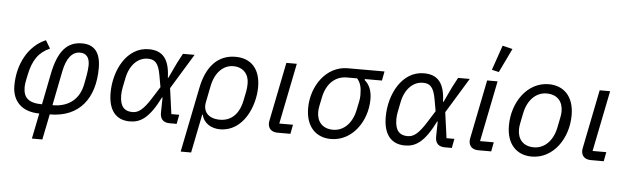

<svg xmlns="http://www.w3.org/2000/svg" viewBox="-56 -995 4584 1409"><g transform="rotate(5 2236.0 -290.0)"><path d="M213 200H290L328 12C548 12 657 -137 657 -357C657 -479 605 -528 519 -528C411 -528 344 -457 310 -284L265 -57C163 -57 127 -96 127 -172C127 -188 130 -207 134 -227L142 -265C164 -373 208 -435 288 -469L253 -528C125 -474 51 -333 51 -176C51 -60 125 12 251 12ZM392 -309C412 -412 454 -459 511 -459C555 -459 581 -431 581 -373C581 -356 578 -323 573 -297L561 -233C540 -122 465 -57 342 -57Z M1275 -68H1217L1191 -257L1349 -516H1263L1226 -446L1172 -332H1168C1164 -472 1111 -528 1011 -528C849 -528 759 -351 759 -185C759 -58 814 12 917 12C997 12 1060 -28 1138 -184H1142L1140 -74C1139 -24 1164 0 1211 0H1262ZM930 -58C872 -58 838 -91 838 -175C838 -191 840 -209 843 -226L858 -301C878 -401 938 -458 1010 -458C1061 -458 1089 -435 1105 -343L1120 -258L1067 -174C1007 -78 971 -58 930 -58Z M1309 200H1386L1443 -84H1447C1462 -19 1520 12 1582 12C1753 12 1834 -179 1834 -321C1834 -456 1763 -528 1650 -528C1518 -528 1437 -434 1406 -282ZM1575 -58C1484 -58 1448 -113 1462 -178L1486 -298C1507 -403 1569 -458 1640 -458C1713 -458 1755 -408 1755 -341C1755 -317 1753 -300 1750 -283L1736 -214C1716 -114 1659 -58 1575 -58Z M2113 -68H2012L2102 -516H2025L1939 -87C1937 -77 1936 -70 1936 -63C1936 -26 1959 0 2006 0H2100Z M2735 -448 2748 -516H2477C2319 -516 2213 -362 2213 -200C2213 -60 2291 12 2399 12C2557 12 2663 -143 2663 -304C2663 -366 2644 -411 2608 -441L2610 -448ZM2552 -448C2578 -418 2587 -386 2587 -326C2587 -311 2585 -296 2582 -281L2569 -218C2548 -113 2483 -57 2409 -57C2331 -57 2289 -106 2289 -178C2289 -193 2291 -208 2294 -223L2307 -286C2328 -391 2393 -448 2477 -448Z M3302 -68H3244L3218 -257L3376 -516H3290L3253 -446L3199 -332H3195C3191 -472 3138 -528 3038 -528C2876 -528 2786 -351 2786 -185C2786 -58 2841 12 2944 12C3024 12 3087 -28 3165 -184H3169L3167 -74C3166 -24 3191 0 3238 0H3289ZM2957 -58C2899 -58 2865 -91 2865 -175C2865 -191 2867 -209 2870 -226L2885 -301C2905 -401 2965 -458 3037 -458C3088 -458 3116 -435 3132 -343L3147 -258L3094 -174C3034 -78 2998 -58 2957 -58Z M3669 -762 3595 -780 3532 -597 3584 -585ZM3592 -68H3491L3581 -516H3504L3418 -87C3416 -77 3415 -70 3415 -63C3415 -26 3438 0 3485 0H3579Z M3878 12C4036 12 4144 -143 4144 -316C4144 -456 4066 -528 3958 -528C3800 -528 3692 -373 3692 -200C3692 -60 3770 12 3878 12ZM3888 -57C3810 -57 3768 -106 3768 -178C3768 -193 3770 -208 3773 -223L3788 -298C3809 -403 3874 -459 3948 -459C4026 -459 4068 -410 4068 -338C4068 -323 4066 -308 4063 -293L4048 -218C4027 -113 3962 -57 3888 -57Z M4421 -68H4320L4410 -516H4333L4247 -87C4245 -77 4244 -70 4244 -63C4244 -26 4267 0 4314 0H4408Z"/></g></svg>

Font: Braiins Sans
Style: Italic
Weight: 400
Italic angle: -11.31°
Designer: Mike Abbink, Paul van der Laan, Pieter van Rosmalen, Jiri Chlebus, Lubos Buracinsky
Foundry: Bold Monday, Sudetype
Version: Version 1.000;hotconv 1.0.109;makeotfexe 2.5.65596